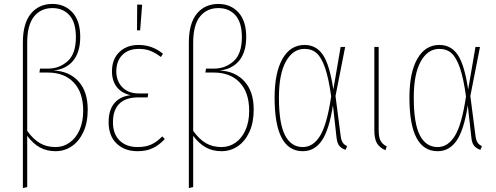

<svg xmlns="http://www.w3.org/2000/svg" viewBox="-20 -757 2517 974"><path d="M425 -201Q425 -135 403 -87.5Q381 -40 344 -15Q307 10 262 10Q217 10 182.5 -9Q148 -28 118 -68V192L96 197V-541Q96 -638 136.5 -687.5Q177 -737 246 -737Q308 -737 347.5 -694Q387 -651 387 -570Q387 -493 351.5 -449.5Q316 -406 251 -399Q329 -397 377 -345.5Q425 -294 425 -201ZM402 -195Q402 -288 354 -338.5Q306 -389 222 -389H180L183 -409H224Q281 -409 323 -446.5Q365 -484 365 -568Q365 -643 332.5 -679.5Q300 -716 246 -716Q187 -716 152.5 -673Q118 -630 118 -540V-93Q149 -50 183 -30.5Q217 -11 262 -11Q301 -11 333 -33.5Q365 -56 383.5 -97.5Q402 -139 402 -195Z M807 -484 796 -468Q770 -488 744 -498.5Q718 -509 685 -509Q631 -509 600.5 -478Q570 -447 570 -395Q570 -346 600.5 -314.5Q631 -283 684 -283H732L729 -263H682Q618 -263 585.5 -231Q553 -199 553 -137Q553 -77 587 -44Q621 -11 678 -11Q720 -11 748.5 -24.5Q777 -38 803 -65L816 -52Q789 -22 756 -6Q723 10 678 10Q612 10 571.5 -29Q531 -68 531 -137Q531 -200 561 -234.5Q591 -269 643 -274Q597 -284 572.5 -315.5Q548 -347 548 -395Q548 -457 585.5 -493Q623 -529 683 -529Q753 -529 807 -484ZM676 -734 701 -733 691 -603H675Z M1267 -201Q1267 -135 1245 -87.5Q1223 -40 1186 -15Q1149 10 1104 10Q1059 10 1024.5 -9Q990 -28 960 -68V192L938 197V-541Q938 -638 978.5 -687.5Q1019 -737 1088 -737Q1150 -737 1189.5 -694Q1229 -651 1229 -570Q1229 -493 1193.5 -449.5Q1158 -406 1093 -399Q1171 -397 1219 -345.5Q1267 -294 1267 -201ZM1244 -195Q1244 -288 1196 -338.5Q1148 -389 1064 -389H1022L1025 -409H1066Q1123 -409 1165 -446.5Q1207 -484 1207 -568Q1207 -643 1174.5 -679.5Q1142 -716 1088 -716Q1029 -716 994.5 -673Q960 -630 960 -540V-93Q991 -50 1025 -30.5Q1059 -11 1104 -11Q1143 -11 1175 -33.5Q1207 -56 1225.5 -97.5Q1244 -139 1244 -195Z M1671 -303 1708 -519H1731L1682 -270L1708 -69Q1711 -44 1719.5 -32.5Q1728 -21 1741 -16L1733 3Q1714 -3 1702 -16.5Q1690 -30 1687 -61L1669 -223Q1650 -99 1613 -44.5Q1576 10 1516 10Q1373 10 1373 -262Q1373 -388 1413 -458.5Q1453 -529 1525 -529Q1584 -529 1618 -479Q1652 -429 1671 -303ZM1395 -262Q1395 -130 1426 -70.5Q1457 -11 1516 -11Q1569 -11 1604 -68.5Q1639 -126 1660 -268Q1647 -361 1629 -413Q1611 -465 1586.5 -487Q1562 -509 1525 -509Q1466 -509 1430.5 -445.5Q1395 -382 1395 -262Z M1901 -96Q1901 -62 1910 -44Q1919 -26 1942 -14L1935 5Q1904 -9 1891.5 -31.5Q1879 -54 1879 -96V-519H1901Z M2355 -303 2392 -519H2415L2366 -270L2392 -69Q2395 -44 2403.5 -32.5Q2412 -21 2425 -16L2417 3Q2398 -3 2386 -16.5Q2374 -30 2371 -61L2353 -223Q2334 -99 2297 -44.5Q2260 10 2200 10Q2057 10 2057 -262Q2057 -388 2097 -458.5Q2137 -529 2209 -529Q2268 -529 2302 -479Q2336 -429 2355 -303ZM2079 -262Q2079 -130 2110 -70.5Q2141 -11 2200 -11Q2253 -11 2288 -68.5Q2323 -126 2344 -268Q2331 -361 2313 -413Q2295 -465 2270.5 -487Q2246 -509 2209 -509Q2150 -509 2114.5 -445.5Q2079 -382 2079 -262Z"/></svg>

Font: Fira Sans Extra Condensed Thin
Style: Regular
Weight: 250
Width: 1
Designer: Carrois Corporate & Edenspiekermann AG
Foundry: Carrois Corporate GbR & Edenspiekermann AG
Version: Version 4.203